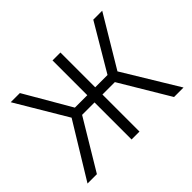

<svg xmlns="http://www.w3.org/2000/svg" viewBox="-141 -951 1202 1202"><g transform="rotate(-45 460.0 -350.0)"><path d="M605 -328H495V0H425V-328H315L118 0H35L256 -362L55 -700H136L315 -392H425V-700H495V-392H604L786 -700H865L664 -364L885 0H801Z"/></g></svg>

Font: PT Root UI Web
Style: Regular
Weight: 400
Designer: Vitaly Kuzmin
Foundry: ParaType Ltd.
Version: Version 1.000W